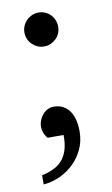

<svg xmlns="http://www.w3.org/2000/svg" viewBox="-79 -536 437 749"><g transform="rotate(-10 140.0 -162.0)"><path d="M206.1 -9.8Q206.1 27.8 191.7 59.3Q177.2 90.8 153.1 114.5Q128.9 138.2 97.7 152.6Q66.4 167 32.2 169.9V133.8Q58.6 127.9 79.3 117.9Q100.1 107.9 114 91.6Q127.9 75.2 135.3 51.3Q142.6 27.3 142.1 -6.8H79.1Q78.1 -7.8 75.2 -11.5Q72.3 -15.1 69.1 -21Q65.9 -26.9 63.5 -34.9Q61 -43 61 -53.2Q61 -66.4 65.7 -78.6Q70.3 -90.8 78.6 -100.6Q86.9 -110.4 98.1 -116.2Q109.4 -122.1 123 -122.1Q144.5 -122.1 160.2 -113.5Q175.8 -105 186 -90.1Q196.3 -75.2 201.2 -54.4Q206.1 -33.7 206.1 -9.8ZM194.8 -426.8Q194.8 -413.1 189.7 -400.9Q184.6 -388.7 175.3 -379.6Q166 -370.6 153.8 -365.2Q141.6 -359.9 127.9 -359.9Q113.8 -359.9 101.8 -365.2Q89.8 -370.6 80.6 -379.6Q71.3 -388.7 66.2 -400.9Q61 -413.1 61 -426.8Q61 -440.4 66.4 -452.9Q71.8 -465.3 81.1 -474.4Q90.3 -483.4 102.5 -488.8Q114.7 -494.1 128.9 -494.1Q142.6 -494.1 154.8 -488.8Q167 -483.4 175.8 -474.4Q184.6 -465.3 189.7 -452.9Q194.8 -440.4 194.8 -426.8Z"/></g></svg>

Font: Charis SIL Afr
Style: Regular
Weight: 400
Foundry: SIL International
Version: Version 5.000